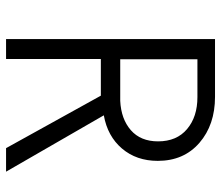

<svg xmlns="http://www.w3.org/2000/svg" viewBox="-68 -661 730 634"><g transform="rotate(90 297.0 -344.0)"><path d="M108.9 1V-689H299.8Q392.1 -689 451.7 -637.5Q511.2 -585.9 511.2 -500Q511.2 -429.7 470.5 -381.8Q429.7 -334 360.8 -321.8L546.9 1H469.2L295.9 -312H174.8V1ZM175.8 -376H313Q373 -378.9 409.9 -411.1Q446.8 -443.4 446.8 -501Q446.8 -562.5 406.2 -596.7Q365.7 -630.9 300.8 -630.9H175.8Z"/></g></svg>

Font: HK Grotesk Light
Style: Regular
Weight: 300
Designer: Alfredo Marco Pradil and Stefan Peev
Foundry: Hanken Design Co.
Version: Version 1.045;PS 001.045;hotconv 1.0.88;makeotf.lib2.5.64775